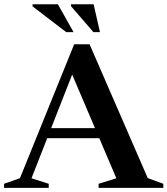

<svg xmlns="http://www.w3.org/2000/svg" viewBox="-30 -904 806 924"><path d="M170 -239V-287.5H512V-239ZM681 -47 756 -19.5V0H444.5V-19.5L530 -46L305 -574L330 -577.5L121.5 -46L204.5 -19.5V0H-10.5V-19.5L66 -46.5L327 -691H401ZM324 -749.5H288.5L126.5 -873.5V-883.5H248.5ZM451 -749.5H419.5L311.5 -874.5V-883.5H420.5Z"/></svg>

Font: Newsreader 36pt SemiBold
Style: Regular
Weight: 600
Designer: Hugues Gentile
Foundry: Production Type
Version: Version 1.003